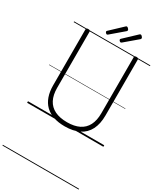

<svg xmlns="http://www.w3.org/2000/svg" viewBox="-433 -1478 1872 2196"><g transform="rotate(30 503.5 -380.5)"><path d="M506 19Q421 19 356 -3Q291 -25 247 -68Q203 -111 180.5 -175Q158 -239 158 -322V-1061Q158 -1071 164.5 -1075.5Q171 -1080 185 -1080Q199 -1080 205.5 -1075.5Q212 -1071 212 -1061V-320Q212 -226 245 -162.5Q278 -99 343.5 -67Q409 -35 506 -35Q601 -35 665.5 -67Q730 -99 762.5 -162.5Q795 -226 795 -320V-1061Q795 -1071 801.5 -1075.5Q808 -1080 821 -1080Q849 -1080 849 -1061V-322Q849 -211 810 -134.5Q771 -58 694.5 -19.5Q618 19 506 19ZM399 -1132Q392 -1132 383.5 -1141Q375 -1150 375 -1157Q375 -1159 375.5 -1162.5Q376 -1166 380 -1169L537 -1317Q541 -1321 544 -1323.5Q547 -1326 552 -1326Q559 -1326 566.5 -1320.5Q574 -1315 579 -1307.5Q584 -1300 584 -1293Q584 -1289 582.5 -1285.5Q581 -1282 576 -1278L413 -1139Q409 -1136 406 -1134Q403 -1132 399 -1132ZM581 -1132Q573 -1132 564.5 -1141Q556 -1150 556 -1157Q556 -1159 557 -1162.5Q558 -1166 562 -1169L719 -1317Q724 -1321 727 -1323.5Q730 -1326 735 -1326Q742 -1326 749 -1320.5Q756 -1315 761 -1307.5Q766 -1300 766 -1293Q766 -1289 765 -1285.5Q764 -1282 759 -1278L595 -1139Q591 -1136 587.5 -1134Q584 -1132 581 -1132ZM0 555H1007V565H0ZM0 -20H1007V0H0ZM0 -505H1007V-500H0ZM0 -1075H1007V-1065H0Z"/></g></svg>

Font: Playwrite AR Guides
Style: Regular
Weight: 400
Designer: Veronika Burian, José Scaglione
Foundry: TypeTogether
Version: Version 1.003